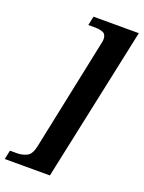

<svg xmlns="http://www.w3.org/2000/svg" viewBox="-216 -836 777 1039"><g transform="rotate(20 172.5 -316.0)"><path d="M-52 128 -41 76H0Q30 76 55.5 63.5Q81 51 91 4L225 -637Q229 -653 229 -663Q229 -692 210 -700Q191 -708 165 -708H125L136 -760H397L208 128Z"/></g></svg>

Font: Noto Serif Tamil SemiCondensed
Style: Bold Italic
Weight: 700
Width: 4
Italic angle: -12°
Designer: Indian Type Foundry, Tom Grace, and the Monotype Design Team
Foundry: Monotype Imaging Inc.
Version: Version 2.003; ttfautohint (v1.8.4.7-5d5b)